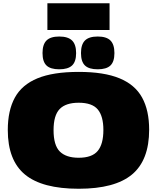

<svg xmlns="http://www.w3.org/2000/svg" viewBox="-20 -1153 966 1183"><path d="M465 10Q240 10 134 -77.5Q28 -165 28 -352Q28 -472 71.5 -551.5Q115 -631 211 -670.5Q307 -710 465 -710Q621 -710 716.5 -670.5Q812 -631 855.5 -552Q899 -473 899 -354Q899 -166 793.5 -78Q688 10 465 10ZM465 -181Q547 -181 582 -223Q617 -265 617 -352Q617 -437 582.5 -478.5Q548 -520 465 -520Q385 -520 347.5 -481Q310 -442 310 -351Q310 -258 348.5 -219.5Q387 -181 465 -181ZM582 -726Q528 -726 503.5 -749.5Q479 -773 479 -826Q479 -879 503.5 -903.5Q528 -928 582 -928Q636 -928 660.5 -903.5Q685 -879 685 -826Q685 -773 660.5 -749.5Q636 -726 582 -726ZM345 -726Q291 -726 266.5 -749.5Q242 -773 242 -826Q242 -879 266.5 -903.5Q291 -928 345 -928Q399 -928 424 -903.5Q449 -879 449 -826Q449 -773 424 -749.5Q399 -726 345 -726ZM272 -968V-1133H655V-968Z"/></svg>

Font: Georama Extended Black
Style: Regular
Weight: 900
Width: 7
Designer: Jean-Baptiste Levee
Foundry: Production Type
Version: Version 1.000